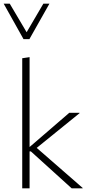

<svg xmlns="http://www.w3.org/2000/svg" viewBox="-32 -1025 480 1045"><path d="M358 0 136 -201H120V-217L345 -411H401V-409L148 -204L153 -233L418 -2V0ZM89 0V-708L129 -714V0ZM96 -812 105 -836 204 -1005H237L128 -812ZM96 -812 -12 -1005H21L121 -836L128 -812Z"/></svg>

Font: Ysabeau ExtraLight
Style: Regular
Weight: 250
Designer: Christian Thalmann (Catharsis Fonts)
Version: Version 2.002